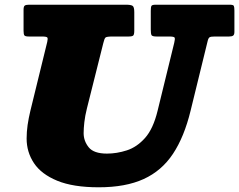

<svg xmlns="http://www.w3.org/2000/svg" viewBox="-20 -770 1015 815"><path d="M418.5 -587Q423 -606.5 428 -610.8Q433 -615 458 -615H525Q541 -615 545.5 -619.2Q550 -623.5 550 -640V-718.5Q550 -740.5 542.8 -745.2Q535.5 -750 515 -750H103Q90 -750 85 -746.2Q80 -742.5 80 -728.5V-639Q80 -623.5 84 -619.2Q88 -615 103 -615H158Q177.5 -615 180.8 -610.8Q184 -606.5 180.5 -592L109 -300Q101.5 -269 97.2 -239.5Q93 -210 93 -182Q93 -124.5 124.2 -77.5Q155.5 -30.5 223 -2.8Q290.5 25 399 25Q513 25 589.8 -10Q666.5 -45 714.2 -117Q762 -189 789 -300L861.5 -596Q864.5 -608.5 869.8 -611.8Q875 -615 891 -615H952Q964 -615 969.5 -618.8Q975 -622.5 975 -635V-725Q975 -740 972.5 -745Q970 -750 955 -750H641Q625.5 -750 622.8 -744.8Q620 -739.5 620 -724V-645Q620 -626.5 623.2 -620.8Q626.5 -615 645 -615H699Q719.5 -615 721.5 -609.8Q723.5 -604.5 719.5 -588L649 -300Q630.5 -223.5 595.8 -184.5Q561 -145.5 518.5 -131.8Q476 -118 434 -118Q378 -118 356.5 -144.8Q335 -171.5 335 -205Q335 -224.5 338 -251.2Q341 -278 349 -310Z"/></svg>

Font: Besley Black
Style: Italic
Weight: 900
Italic angle: -13°
Designer: Owen Earl
Foundry: indestructible type*
Version: Version 2.001